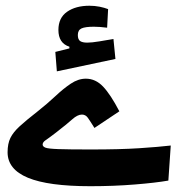

<svg xmlns="http://www.w3.org/2000/svg" viewBox="-20 -642 626 666"><path d="M293.5 3.9Q147.5 3.9 76.9 -25.4Q6.3 -54.7 6.3 -113.8Q6.3 -143.6 16.1 -163.6Q25.9 -183.6 48.6 -204.3Q71.3 -225.1 110.8 -255.9Q144 -282.2 171.9 -308.3Q199.7 -334.5 225.6 -351.8Q251.5 -369.1 277.8 -369.1Q311.5 -369.1 337.6 -341.6Q363.8 -314 394 -255.9L307.6 -198.2Q293 -221.7 284.9 -233.2Q276.9 -244.6 264.2 -244.6Q249 -244.6 230.5 -228Q211.9 -211.4 174.8 -182.6Q149.4 -163.1 138.7 -156Q127.9 -148.9 127.9 -140.6Q127.9 -133.8 137.5 -129.9Q147 -126 182.6 -124.8Q218.3 -123.5 295.4 -123.5Q396 -123.5 463.4 -127.9Q530.8 -132.3 572.3 -137.2L564 -15.6Q519.5 -7.8 447 -2Q374.5 3.9 293.5 3.9ZM177.2 -394.5 171.9 -461.9 220.7 -474.1V-480Q182.6 -492.2 182.6 -538.1Q182.6 -580.1 212.6 -601.1Q242.7 -622.1 290 -622.1Q308.6 -622.1 325.7 -618.7Q342.8 -615.2 355 -610.4L351.6 -545.9Q325.2 -549.3 305.7 -549.3Q275.9 -549.3 262.9 -543.5Q250 -537.6 250 -520.5Q250 -504.9 258.1 -499.5Q266.1 -494.1 282.7 -494.1Q297.9 -494.1 324.7 -498.5Q351.6 -502.9 373.5 -506.8L380.4 -437.5Z"/></svg>

Font: Cascadia Mono NF SemiBold
Style: Regular
Weight: 600
Monospace: yes
Designer: Aaron Bell
Foundry: Saja Typeworks
Version: Version 2404.023; ttfautohint (v1.8.4)